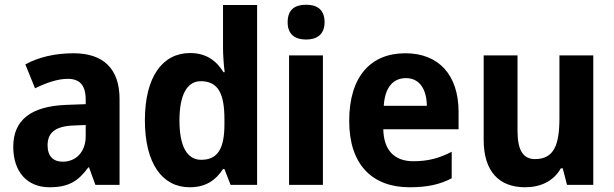

<svg xmlns="http://www.w3.org/2000/svg" viewBox="-20 -781 2593 811"><path d="M291 -556C211 -556 142 -539 87 -509L128 -408C177 -432 224 -448 266 -448C315 -448 342 -423 342 -360V-341L259 -338C112 -332 36 -275 36 -161C36 -55 95 10 189 10C270 10 311 -16 353 -74H356L383 0H485V-363C485 -491 416 -556 291 -556ZM292 -251 342 -253V-206C342 -138 300 -98 245 -98C206 -98 181 -120 181 -167C181 -219 211 -248 292 -251Z M781 10C851 10 892 -21 922 -67H928L954 0H1066V-760H922V-580C922 -550 925 -507 929 -476H924C894 -525 850 -557 783 -557C667 -557 592 -457 592 -273C592 -90 666 10 781 10ZM830 -106C771 -106 738 -161 738 -272C738 -380 770 -438 828 -438C903 -438 928 -383 928 -277V-256C928 -154 900 -106 830 -106Z M1273 -761C1226 -761 1195 -741 1195 -687C1195 -635 1227 -614 1273 -614C1318 -614 1351 -635 1351 -687C1351 -741 1319 -761 1273 -761ZM1344 -547H1201V0H1344Z M1692 -556C1546 -556 1455 -458 1455 -270C1455 -86 1552 10 1710 10C1786 10 1838 -2 1888 -28V-140C1834 -112 1787 -100 1726 -100C1644 -100 1601 -148 1599 -235H1917V-308C1917 -465 1833 -556 1692 -556ZM1695 -451C1753 -451 1782 -403 1783 -334H1601C1606 -413 1641 -451 1695 -451Z M2486 -547H2343V-282C2343 -171 2321 -109 2240 -109C2188 -109 2166 -149 2166 -228V-547H2023V-190C2023 -56 2089 10 2198 10C2262 10 2318 -15 2349 -70H2357L2375 0H2486Z"/></svg>

Font: Noto Sans Georgian SemiCondensed Bold
Style: Regular
Weight: 700
Width: 4
Designer: Monotype Design Team, Akaki Razmadze
Foundry: Google LLC
Version: Version 2.005